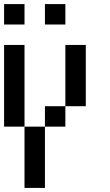

<svg xmlns="http://www.w3.org/2000/svg" viewBox="-20 -1020 540 940"><path d="M0 -400V-800H100V-400ZM0 -900V-1000H100V-900ZM100 -100V-400H200V-100ZM200 -400V-500H300V-400ZM200 -900V-1000H300V-900ZM300 -500V-800H400V-500Z"/></svg>

Font: GalmuriMono9 Regular
Style: Regular
Weight: 400
Designer: Lee Minseo (quiple)
Version: Version 2.399;hotconv 1.1.1;makeotfexe 2.6.0 DEVELOPMENT